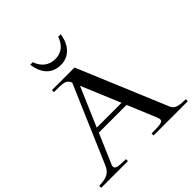

<svg xmlns="http://www.w3.org/2000/svg" viewBox="-283 -1112 1297 1297"><g transform="rotate(-45 365.5 -463.5)"><path d="M225 -927H201C213 -830 267 -779 347 -779C422 -779 479 -833 492 -927H468C449 -871 411 -834 347 -834C286 -834 244 -871 225 -927ZM-48 0H207V-19C141 -21 94 -17 113 -63L204 -275H469L554 -70C573 -24 557 -19 452 -19V0H779V-19C731 -21 685 -20 668 -59L399 -702H183V-683C283 -683 298 -681 316 -641L77 -84C55 -33 17 -21 -48 -19ZM218 -309 338 -589 455 -309Z"/></g></svg>

Font: Ortica Linear
Style: Regular
Weight: 400
Designer: Benedetta Bovani
Foundry: Collletttivo
Version: Version 2.000;Glyphs 3.1.2 (3151)